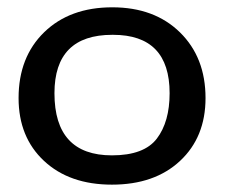

<svg xmlns="http://www.w3.org/2000/svg" viewBox="-20 -500 615 525"><path d="M30.8 -231.9Q30.8 -343.8 100.8 -411.9Q170.9 -480 287.1 -480Q402.3 -480 472.2 -411.4Q542 -342.8 542 -231.9Q542 -125 472.4 -60.1Q402.8 4.9 286.1 4.9Q169.9 4.9 100.3 -60.1Q30.8 -125 30.8 -231.9ZM128.9 -245.1Q128.9 -75.2 286.1 -75.2Q374 -75.2 408.9 -121.1Q443.8 -167 443.8 -245.1Q443.8 -404.8 289.1 -404.8Q288.6 -404.8 288.1 -404.8Q287.6 -404.8 287.1 -404.8Q128.9 -404.8 128.9 -245.1Z"/></svg>

Font: CMU Concrete
Style: Bold
Weight: 700
Version: Version 0.7.0